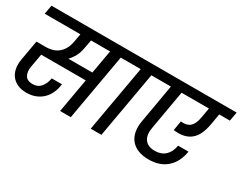

<svg xmlns="http://www.w3.org/2000/svg" viewBox="-90 -1183 2043 1635"><g transform="rotate(30 931.5 -365.5)"><path d="M466 -568Q458 -520 438 -483.5Q418 -447 392 -421H628L669 -652H482ZM42 -740H911L895 -652H774L659 0H554L613 -335H175L151 -203Q142 -149 162 -115Q182 -81 236 -81Q286 -81 315.5 -116.5Q345 -152 353 -205H454Q448 -157 430.5 -118Q413 -79 383.5 -50.5Q354 -22 314.5 -6.5Q275 9 226 9Q175 9 138 -8Q101 -25 78.5 -54.5Q56 -84 48.5 -124.5Q41 -165 49 -213L84 -411H172Q256 -411 302.5 -454Q349 -497 362 -568L377 -652H26Z M970 -652H848L863 -740H1212L1196 -652H1075L960 0H855Z M1163 -740H1863L1847 -652H1742L1724 -547Q1714 -491 1695.5 -449.5Q1677 -408 1646.5 -382Q1616 -356 1573.5 -346Q1531 -336 1473 -343L1489 -437Q1549 -431 1580 -458Q1611 -485 1623 -550L1641 -652H1372L1305 -269Q1291 -193 1321.5 -151Q1352 -109 1421 -109Q1483 -109 1522 -145Q1561 -181 1572 -247H1674Q1656 -138 1588.5 -78.5Q1521 -19 1412 -19Q1350 -19 1305.5 -37.5Q1261 -56 1234.5 -89.5Q1208 -123 1199.5 -169.5Q1191 -216 1201 -272L1267 -652H1148Z"/></g></svg>

Font: SVN-Poppins Medium
Style: Italic
Weight: 500
Italic angle: -10°
Designer: Ninad Kale (Devanagari), Jonny Pinhorn (Latin)
Foundry: Indian Type Foundry
Version: Version 3.002 2017; ttfautohint (v1.8.3)